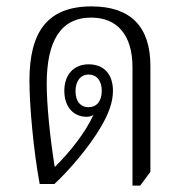

<svg xmlns="http://www.w3.org/2000/svg" viewBox="-20 -575 574 600"><path d="M394 5H418L450 -38V-369C450 -491 389 -555 266 -555C127 -555 72 -474 72 -323C72 -247 84 -109 104 0H150C188 -35 257 -111 298 -183C317 -216 333 -253 333 -291C333 -343 305 -374 257 -374C209 -374 181 -340 181 -291C181 -244 207 -210 251 -210C258 -210 266 -212 272 -216C247 -161 198 -99 151 -53C136 -147 126 -248 126 -313C126 -446 169 -520 265 -520C346 -520 394 -466 394 -365ZM257 -240C231 -240 216 -259 216 -290C216 -322 232 -342 257 -342C282 -342 298 -323 298 -291C298 -259 282 -240 257 -240Z"/></svg>

Font: Noto Serif Thai Condensed Light
Style: Regular
Weight: 300
Width: 3
Designer: Monotype Design Team
Foundry: Monotype Imaging Inc.
Version: Version 2.002